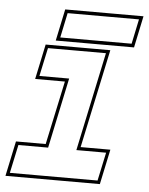

<svg xmlns="http://www.w3.org/2000/svg" viewBox="-59 -730 598 772"><g transform="rotate(5 240.5 -344.0)"><path d="M-8 0 22 -141.5H142L197 -398.5H77L107 -540H368L283 -141.5H403L373 0ZM8.5 -13.5H362.5L387 -128H267L351.5 -526.5H117.5L93 -412H213L153 -128H33ZM146 -559.5 173 -687.5H489L462 -559.5ZM163 -573.5H451L472 -673.5H184Z"/></g></svg>

Font: Tourney Condensed Thin
Style: Italic
Weight: 100
Width: 3
Italic angle: -12°
Designer: Tyler Finck
Foundry: Etcetera Type Co
Version: Version 1.010; ttfautohint (v1.8.3)